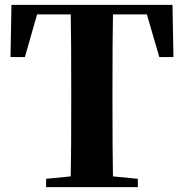

<svg xmlns="http://www.w3.org/2000/svg" viewBox="-20 -767 754 787"><path d="M443 -708Q441 -605 441 -395V-352Q441 -146 443 -44L545 -34V0H169V-34L270 -44Q272 -144 272 -351V-395Q272 -605 270 -708H132L82 -533H23L27 -747H687L691 -533H633L582 -708Z"/></svg>

Font: Source Han Serif CN Heavy
Style: Regular
Weight: 900
Designer: Ryoko NISHIZUKA  (kana & ideographs); Frank Grießhammer (Latin, Greek & Cyrillic); Wenlong ZHANG  (bopomofo); Sandoll Co
Foundry: Adobe Systems Incorporated
Version: Version 1.000;PS 1;hotconv 16.6.53;makeotf.lib2.5.65590